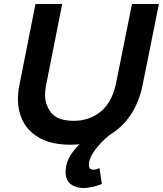

<svg xmlns="http://www.w3.org/2000/svg" viewBox="-20 -720 817 963"><path d="M399 223Q360 223 334.5 203.5Q309 184 309 140Q309 71 379 4L337 6Q245 6 186 -24Q125 -56 97.5 -107.8Q70 -159.5 70 -222Q70 -257 77 -292L158 -700H292L211 -292Q206 -264 206 -244Q206 -194 238 -153Q271 -114 351 -114Q424 -114 480.5 -156.5Q537 -199 560 -292L642 -700H777L695 -292Q659 -120 528 -42Q484.5 -6 455.2 34Q426 74 426 108Q426 130 447 131Q465 131 479 123L491 203Q437 223 399 223Z"/></svg>

Font: Argentum Sans Medium
Style: Italic
Weight: 500
Italic angle: -11°
Designer: Julieta Ulanovsky (font), Cristiano Sobral (main changes and remaster)
Foundry: Julieta Ulanovsky (font), Cristiano Sobral (main changes and remaster)
Version: Version 2.007;June 15, 2022;FontCreator 14.0.0.2814 64-bit; 